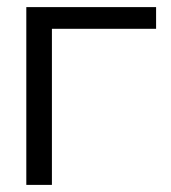

<svg xmlns="http://www.w3.org/2000/svg" viewBox="-20 -520 482 540"><path d="M54 0H126V-439H419V-500H54Z"/></svg>

Font: LT Wave Alt Light
Style: Regular
Weight: 300
Designer: Daniel Lyons
Version: Version 2.5 (Glyphs App)